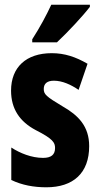

<svg xmlns="http://www.w3.org/2000/svg" viewBox="-20 -786 424 816"><path d="M362 -757V-766H198C177 -721 151 -672 117 -619V-606H222C270 -651 334 -720 362 -757ZM359 -165C359 -249 313 -296 246 -334C176 -376 166 -385 166 -408C166 -431 181 -443 209 -443C245 -443 282 -426 314 -404L352 -515C302 -544 255 -560 200 -560C91 -560 27 -500 27 -401C27 -323 64 -269 132 -233C205 -196 214 -180 214 -157C214 -128 197 -115 163 -115C114 -115 65 -135 28 -159V-21C74 1 124 10 177 10C291 10 359 -50 359 -165Z"/></svg>

Font: Noto Sans Arabic UI XCn XBd
Style: Regular
Weight: 800
Width: 2
Designer: Monotype Design Team, Nadine Chahine and Nizar Qandah
Foundry: Monotype Imaging Inc.
Version: Version 2.010